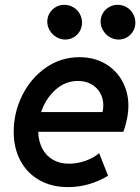

<svg xmlns="http://www.w3.org/2000/svg" viewBox="-20 -765 579 793"><path d="M36.6 -220.7Q36.6 -300.3 72 -371.3Q107.4 -442.4 169.4 -485.6Q231.4 -528.8 308.1 -528.8Q368.2 -528.8 414.1 -502.2Q460 -475.6 485.1 -429.7Q510.3 -383.8 510.3 -328.6Q510.3 -302.7 504.2 -272.5Q498 -242.2 489.3 -220.7H137.7Q139.2 -181.6 154.5 -151.9Q169.9 -122.1 198.2 -105.5Q226.6 -88.9 265.1 -88.9Q299.3 -88.9 332.8 -100.8Q366.2 -112.8 389.6 -132.3L426.3 -39.1Q390.6 -17.1 348.1 -4.6Q305.7 7.8 261.2 7.8Q193.4 7.8 142.6 -21Q91.8 -49.8 64.2 -101.6Q36.6 -153.3 36.6 -220.7ZM403.3 -302.2Q406.7 -315.9 406.7 -329.6Q406.7 -358.4 393.6 -381.3Q380.4 -404.3 356.7 -417.5Q333 -430.7 302.2 -430.7Q250 -430.7 209.5 -394.5Q168.9 -358.4 149.9 -302.2ZM395.5 -675.8Q395.5 -694.8 405 -710.7Q414.6 -726.6 430.7 -735.8Q446.8 -745.1 465.8 -745.1Q485.8 -745.1 502.7 -735.4Q519.5 -725.6 529.3 -708.5Q539.1 -691.4 539.1 -671.4Q539.1 -652.8 530 -636.7Q521 -620.6 504.9 -611.1Q488.8 -601.6 469.7 -601.6Q450.2 -601.6 433.1 -611.8Q416 -622.1 405.8 -639.2Q395.5 -656.2 395.5 -675.8ZM175.3 -675.8Q175.3 -694.8 184.8 -710.7Q194.3 -726.6 210.2 -735.8Q226.1 -745.1 245.1 -745.1Q265.1 -745.1 282.2 -735.4Q299.3 -725.6 309.1 -708.5Q318.8 -691.4 318.8 -671.4Q318.8 -652.8 309.8 -636.7Q300.8 -620.6 284.7 -611.1Q268.6 -601.6 249.5 -601.6Q230 -601.6 212.9 -611.8Q195.8 -622.1 185.5 -639.2Q175.3 -656.2 175.3 -675.8Z"/></svg>

Font: Reddit Sans Chocolate SemiBold
Style: Italic
Weight: 600
Italic angle: -11.25°
Designer: Stephen Hutchings
Version: Version 1.013